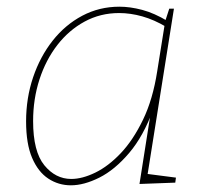

<svg xmlns="http://www.w3.org/2000/svg" viewBox="-20 -548 619 574"><path d="M192 6Q155 6 124.5 -14Q94 -34 76 -76Q58 -118 58 -185Q58 -255 79 -317Q100 -379 137.5 -426.5Q175 -474 226 -501Q277 -528 337 -528Q369 -528 405 -518.5Q441 -509 481 -485L473 -482L486 -522H500L420 -19L413 -29L506 -17L504 -2L397 2L432 -220L438 -221Q409 -141 366 -90.5Q323 -40 277 -17Q231 6 192 6ZM193 -13Q226 -13 265 -32Q304 -51 341 -90Q378 -129 407.5 -190Q437 -251 450 -335L473 -479L478 -467Q441 -489 405.5 -499Q370 -509 336 -509Q280 -509 233 -483.5Q186 -458 151.5 -413.5Q117 -369 98 -310.5Q79 -252 79 -186Q79 -95 112.5 -54Q146 -13 193 -13Z"/></svg>

Font: Bitter Thin
Style: Italic
Weight: 100
Italic angle: -9°
Designer: Sol Matas, and Bitter project Authors
Foundry: Sol Matas
Version: Version 2.002